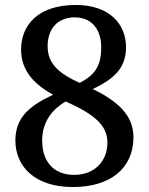

<svg xmlns="http://www.w3.org/2000/svg" viewBox="-20 -744 601 774"><path d="M274 10C424 10 518 -65 518 -191C518 -279 455 -336 354 -385C435 -424 488 -466 488 -553C488 -652 416 -724 286 -724C128 -724 65 -638 65 -544C65 -459 118 -404 194 -362C107 -321 42 -276 42 -178C42 -74 119 10 274 10ZM301 -410C217 -448 172 -487 172 -558C172 -625 210 -674 281 -674C358 -674 388 -615 388 -554C388 -484 368 -444 301 -410ZM279 -39C196 -39 150 -93 150 -177C150 -250 187 -301 245 -335C366 -281 413 -236 413 -169C413 -93 360 -39 279 -39Z"/></svg>

Font: Noto Serif Myanmar Medium
Style: Regular
Weight: 500
Designer: Ben Mitchell and the Monotype Design Team
Foundry: Monotype Imaging Inc.
Version: Version 2.106